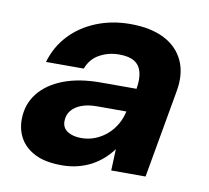

<svg xmlns="http://www.w3.org/2000/svg" viewBox="-64 -579 720 661"><g transform="rotate(10 296.0 -248.0)"><path d="M192 12Q135 12 99.5 -5.5Q64 -23 46.5 -52.5Q29 -82 29 -119Q29 -172 59.5 -211Q90 -250 145 -271Q200 -292 275 -292H400Q406 -328 399.5 -351.5Q393 -375 374 -386.5Q355 -398 321 -398Q284 -398 253 -381Q222 -364 209 -329H77Q93 -384 130.5 -424Q168 -464 222.5 -486Q277 -508 341 -508Q412 -508 459.5 -484Q507 -460 528 -414.5Q549 -369 537 -305L483 0H363L366 -75Q352 -56 334 -40Q316 -24 294.5 -12.5Q273 -1 247 5.5Q221 12 192 12ZM242 -92Q268 -92 291 -101.5Q314 -111 332 -127Q350 -143 362 -164Q374 -185 379 -209H276Q245 -209 222.5 -200.5Q200 -192 187.5 -176.5Q175 -161 175 -139Q175 -116 193.5 -104Q212 -92 242 -92Z"/></g></svg>

Font: DM Sans 24pt
Style: Bold Italic
Weight: 700
Italic angle: -10°
Designer: Colophon Foundry, Jonny Pinhorn
Foundry: Colophon Foundry
Version: Version 4.004;gftools[0.9.30]